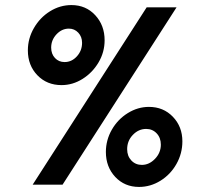

<svg xmlns="http://www.w3.org/2000/svg" viewBox="-20 -729 783 758"><path d="M90 -530Q90 -577 114 -618.5Q138 -660 177.5 -684.5Q217 -709 262 -709Q319 -709 356 -669Q393 -629 393 -570Q393 -523 369 -482.5Q345 -442 306 -417.5Q267 -393 223 -393Q165 -393 127.5 -432Q90 -471 90 -530ZM109 0 559 -700H677L227 0ZM304 -560Q304 -584 289 -600Q274 -616 252 -616Q224 -616 203 -593.5Q182 -571 182 -541Q182 -516 197 -500Q212 -484 235 -484Q263 -484 283.5 -506.5Q304 -529 304 -560ZM398 -129Q398 -176 421.5 -217Q445 -258 484.5 -282.5Q524 -307 568 -307Q625 -307 662.5 -268Q700 -229 700 -171Q700 -123 676.5 -81.5Q653 -40 613.5 -15.5Q574 9 529 9Q472 9 435 -30.5Q398 -70 398 -129ZM615 -158Q615 -185 598.5 -202.5Q582 -220 557 -220Q527 -220 504.5 -196.5Q482 -173 482 -140Q482 -113 498.5 -95.5Q515 -78 540 -78Q569 -78 592 -102Q615 -126 615 -158Z"/></svg>

Font: Relentless
Style: Condensed Bold Italic
Weight: 700
Width: 3
Italic angle: -7°
Designer: Sparks studio
Foundry: Sparks Studio
Version: Version 1.101